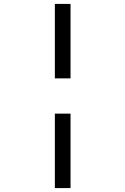

<svg xmlns="http://www.w3.org/2000/svg" viewBox="-20 -850 640 980"><path d="M260 -450V-830H340V-450ZM260 110V-270H340V110Z"/></svg>

Font: JetBrains Mono NL Light
Style: Regular
Weight: 300
Monospace: yes
Designer: Philipp Nurullin, Konstantin Bulenkov
Foundry: JetBrains
Version: Version 2.305; ttfautohint (v1.8.4.7-5d5b)